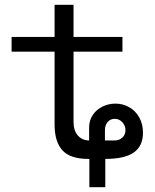

<svg xmlns="http://www.w3.org/2000/svg" viewBox="-20 -653 640 795"><path d="M350 5H346Q271 5 238.5 -30.5Q206 -66 206 -137.5V-439H28V-500H206V-633H284.5V-500H487V-439H284.5V-148Q284.5 -112 302.5 -91.8Q320.5 -71.5 349 -71.5V-124.5Q349 -155.5 364.8 -178Q380.5 -200.5 405.5 -212.2Q430.5 -224 458 -224Q488.5 -224 514.8 -209.2Q541 -194.5 556.5 -167Q572 -139.5 572 -103Q572 -48.5 534.2 -21.8Q496.5 5 416 5V122H350ZM499.5 -114Q499.5 -133 486.5 -147Q473.5 -161 455.5 -161Q437 -161 425.8 -148Q414.5 -135 414.5 -112.5V-71.5H456Q473.5 -71.5 486.5 -83.2Q499.5 -95 499.5 -114Z"/></svg>

Font: JuliaMono Light
Style: Regular
Weight: 300
Monospace: yes
Designer: cormullion
Foundry: corm
Version: Version 0.054; ttfautohint (v1.8.4)